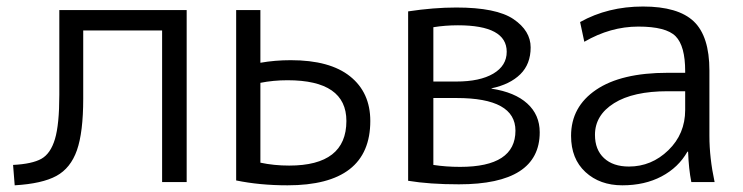

<svg xmlns="http://www.w3.org/2000/svg" viewBox="-20 -550 2243 580"><path d="M19.5 -51.8Q77.1 -54.7 105 -70.3Q132.8 -85.9 146 -129.9Q159.2 -173.8 159.2 -263.7V-519.5H543.9V0H469.7V-458H231.4V-252Q231.4 -150.4 212.4 -96.2Q193.4 -42 150.4 -18.6Q107.4 4.9 24.4 9.8Z M693.4 -4.9V-519.5H766.6V-360.4Q810.5 -368.2 858.4 -368.2Q976.6 -368.2 1037.6 -319.3Q1098.6 -270.5 1098.6 -184.6Q1098.6 9.8 848.6 9.8Q764.6 9.8 693.4 -4.9ZM766.6 -58.6Q807.6 -49.8 853.5 -49.8Q1026.4 -49.8 1026.4 -184.6Q1026.4 -307.6 848.6 -307.6Q805.7 -307.6 766.6 -299.8Z M1212.9 -3.9V-515.6Q1290 -527.3 1358.4 -527.3Q1479.5 -527.3 1531.2 -492.2Q1583 -457 1583 -406.7Q1583 -356.4 1551.8 -325.7Q1520.5 -294.9 1464.8 -283.2V-282.2Q1535.2 -271.5 1572.8 -237.3Q1610.4 -203.1 1610.4 -150.4Q1610.4 6.8 1366.2 6.8Q1277.3 6.8 1212.9 -3.9ZM1289.1 -51.8Q1327.1 -45.9 1370.1 -45.9Q1537.1 -45.9 1537.1 -155.3Q1537.1 -253.9 1359.4 -253.9H1289.1ZM1289.1 -303.7H1358.4Q1429.7 -303.7 1470.2 -327.6Q1510.7 -351.6 1510.7 -393.6Q1510.7 -473.6 1363.3 -473.6Q1325.2 -473.6 1289.1 -467.8Z M1705.1 -139.6Q1705.1 -227.5 1780.8 -278.8Q1856.4 -330.1 1997.1 -330.1H2049.8V-335Q2049.8 -411.1 2021 -440.4Q1992.2 -469.7 1908.2 -469.7Q1824.2 -469.7 1745.1 -423.8L1732.4 -483.4Q1816.4 -530.3 1922.4 -530.3Q2028.3 -530.3 2075.7 -485.4Q2123 -440.4 2123 -336.9V-139.6Q2123 -73.2 2138.7 0H2068.4Q2060.5 -39.1 2058.6 -91.8H2056.6Q2029.3 -43.9 1978.5 -17.1Q1927.7 9.8 1859.9 9.8Q1792 9.8 1748.5 -30.3Q1705.1 -70.3 1705.1 -139.6ZM1777.3 -142.6Q1777.3 -97.7 1804.7 -72.3Q1832 -46.9 1879.9 -46.9Q1948.2 -46.9 1999 -96.2Q2049.8 -145.5 2049.8 -217.8V-274.4H1997.1Q1892.6 -274.4 1835 -238.3Q1777.3 -202.1 1777.3 -142.6Z"/></svg>

Font: GenEi M Gothic v2 Regular
Style: Regular
Weight: 400
Version: Version 2.0